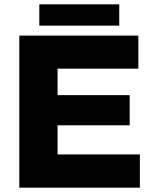

<svg xmlns="http://www.w3.org/2000/svg" viewBox="-20 -864 696 884"><path d="M69 0V-700H617V-548H245V-426H577V-287H245V-153H624V0ZM161 -746V-844H529V-746Z"/></svg>

Font: REM
Style: Bold
Weight: 700
Designer: Octavio Pardo
Foundry: Ashler Design
Version: Version 1.005;gftools[0.9.28]